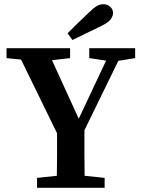

<svg xmlns="http://www.w3.org/2000/svg" viewBox="-20 -892 669 912"><path d="M11 -616V-663H313V-616L227 -606L354 -328L484 -604L404 -616V-663H622V-616L542 -603L381 -273Q381 -207 381 -155.5Q381 -104 382 -57L477 -47V0H156V-47L250 -57Q251 -101 251 -149.5Q251 -198 251 -259L80 -609ZM301 -734Q327 -760 352.5 -785Q378 -810 403 -833Q426 -856 441 -864Q456 -872 471 -872Q491 -872 504 -859.5Q517 -847 517 -830Q517 -817 506.5 -801.5Q496 -786 464 -770Q429 -753 394 -736Q359 -719 324 -702Z"/></svg>

Font: Source Serif Pro Semibold
Style: Regular
Weight: 600
Designer: Frank Grießhammer
Foundry: Adobe Systems Incorporated
Version: Version 3.000;hotconv 1.0.109;makeotfexe 2.5.65596